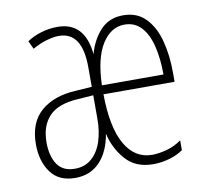

<svg xmlns="http://www.w3.org/2000/svg" viewBox="-66 -611 748 694"><g transform="rotate(-10 308.0 -264.5)"><path d="M428 -539Q479 -539 510.5 -506.5Q542 -474 556 -420.5Q570 -367 570 -304V-270H309Q310 -149 345.5 -86.5Q381 -24 445 -24Q469 -24 498.5 -32Q528 -40 553 -58V-22Q532 -7 502.5 1.5Q473 10 443 10Q379 10 342.5 -31Q306 -72 293 -128Q282 -63 247 -26.5Q212 10 157 10Q96 10 66.5 -31.5Q37 -73 37 -134Q37 -214 84.5 -255Q132 -296 213 -300L272 -304V-376Q272 -506 186 -506Q169 -506 143 -499Q117 -492 89 -476L75 -506Q97 -521 126.5 -530Q156 -539 187 -539Q287 -539 299 -419Q312 -469 344 -504Q376 -539 428 -539ZM427 -505Q377 -505 344.5 -453.5Q312 -402 309 -303H535Q535 -360 524 -406Q513 -452 489 -478.5Q465 -505 427 -505ZM216 -269Q142 -265 109 -230Q76 -195 76 -134Q76 -84 96.5 -53.5Q117 -23 161 -23Q198 -23 223 -45Q248 -67 260 -104Q272 -141 272 -186V-273Z"/></g></svg>

Font: Noto Sans Arabic UI XCn XLt
Style: Regular
Weight: 200
Width: 2
Designer: Monotype Design Team, Nadine Chahine and Nizar Qandah
Foundry: Monotype Imaging Inc.
Version: Version 2.010; ttfautohint (v1.8.4.7-5d5b)